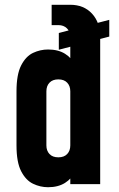

<svg xmlns="http://www.w3.org/2000/svg" viewBox="-20 -770 498 803"><path d="M274 -750Q330.5 -750 364.8 -713Q399 -676 399 -615V0H274V-84L296 -55Q280.5 -23 251.8 -5Q223 13 181 13Q148.5 13 118.2 -1.5Q88 -16 68.5 -53.8Q49 -91.5 49 -162V-388Q49 -458.5 68.5 -496.5Q88 -534.5 118.2 -548.8Q148.5 -563 181 -563Q223 -563 251.8 -545.2Q280.5 -527.5 296 -495L274 -466V-615Q274 -637.5 260.2 -651.2Q246.5 -665 224 -665H196V-750ZM224 -112Q248 -112 261 -125.8Q274 -139.5 274 -162V-388Q274 -410.5 261 -424.2Q248 -438 224 -438Q200 -438 187 -424.2Q174 -410.5 174 -388V-162Q174 -139.5 187 -125.8Q200 -112 224 -112ZM226 -562V-632L437 -687V-617Z"/></svg>

Font: Mohave Light
Style: Bold
Weight: 700
Version: Version 2.003